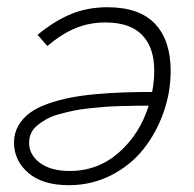

<svg xmlns="http://www.w3.org/2000/svg" viewBox="-20 -515 547 541"><path d="M282.7 -494.6Q372.6 -494.6 416.7 -448Q460.9 -401.4 460.9 -314.9Q460.9 -255.4 440.7 -198Q420.4 -140.6 384.3 -95Q348.1 -49.3 293.2 -21.2Q238.3 6.8 174.3 6.8Q100.1 6.8 59.8 -27.8Q19.5 -62.5 19.5 -113.3Q19.5 -139.6 31.7 -160.9Q43.9 -182.1 64.2 -197Q84.5 -211.9 115 -222.7Q145.5 -233.4 177.7 -239.7Q210 -246.1 251.2 -249.8Q292.5 -253.4 328.9 -254.6Q365.2 -255.9 408.7 -255.9Q414.6 -286.1 414.6 -315.9Q414.6 -381.3 380.4 -416.5Q346.2 -451.7 277.3 -451.7Q231.4 -451.7 192.6 -435.5Q153.8 -419.4 113.3 -385.3L85.9 -417Q134.8 -457 181.2 -475.8Q227.5 -494.6 282.7 -494.6ZM176.3 -33.2Q255.9 -33.2 314.9 -85.2Q374 -137.2 398.9 -217.3Q376 -217.3 361.1 -217Q346.2 -216.8 319.8 -216.1Q293.5 -215.3 274.9 -213.9Q256.3 -212.4 230.7 -209.7Q205.1 -207 186.8 -203.1Q168.5 -199.2 147.7 -193.6Q127 -188 112.8 -180.2Q98.6 -172.4 86.4 -162.8Q74.2 -153.3 68.1 -140.6Q62 -127.9 62 -112.8Q62 -78.6 92.8 -55.9Q123.5 -33.2 176.3 -33.2Z"/></svg>

Font: HK Grotesk Light Legacy Italic
Style: Regular
Weight: 300
Italic angle: -13°
Designer: Alfredo Marco Pradil
Foundry: Hanken Design Co.
Version: Version 2.022;PS 002.022;hotconv 1.0.88;makeotf.lib2.5.64775